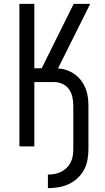

<svg xmlns="http://www.w3.org/2000/svg" viewBox="-20 -755 540 990"><path d="M227 215V145Q245 145 262 142Q279 139 295 131Q311 123 323.5 111Q336 99 344 83Q352 67 355 50Q358 33 358 15V-208Q358 -230 353.5 -253Q349 -276 336 -294.5Q323 -313 302 -322.5Q281 -332 258 -332H157V0H80V-735H157V-403H195L360 -735H445L279 -402Q303 -401 325 -393Q347 -385 366 -371.5Q385 -358 399 -339Q413 -320 421.5 -298.5Q430 -277 433 -254Q436 -231 436 -208V15Q436 42 431 69.5Q426 97 413 121Q400 145 379.5 164Q359 183 334 194.5Q309 206 282 210.5Q255 215 227 215Z"/></svg>

Font: Zed Mono
Style: Regular
Weight: 400
Monospace: yes
Designer: Belleve Invis
Foundry: Belleve Invis
Version: Version 1.0.0; ttfautohint (v1.8.4)